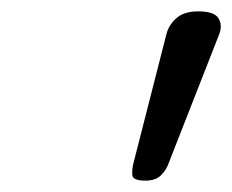

<svg xmlns="http://www.w3.org/2000/svg" viewBox="-20 -1041 409 338"><path d="M236 -723Q214 -723 213 -732.5Q212 -742 215 -754L273 -981Q277 -997 290.5 -1009Q304 -1021 329 -1021Q357 -1021 364.5 -1009Q372 -997 366 -981L277 -754Q273 -742 263.5 -732.5Q254 -723 236 -723Z"/></svg>

Font: Playwrite IN
Style: Regular
Weight: 400
Designer: Veronika Burian, José Scaglione
Foundry: TypeTogether
Version: Version 1.002